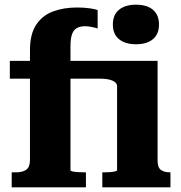

<svg xmlns="http://www.w3.org/2000/svg" viewBox="-20 -800 771 820"><path d="M22 -540H464V-464H22ZM561 -611Q515 -611 488.5 -632.5Q462 -654 462 -695Q462 -737 488.5 -758.5Q515 -780 561 -780Q607 -780 633 -758.5Q659 -737 659 -695Q659 -654 633 -632.5Q607 -611 561 -611ZM417 0V-64H427Q439 -64 451 -65Q463 -66 471.5 -68Q480 -70 480 -73V-432Q480 -440 474.5 -446Q469 -452 459.5 -456Q450 -460 437 -462Q424 -464 409 -464H401L409 -540H653V-114Q653 -85 667 -74.5Q681 -64 706 -64H708V0ZM347 0H30V-64H48Q77 -64 92.5 -75.5Q108 -87 108 -117V-586Q108 -655 135 -695Q162 -735 207.5 -751.5Q253 -768 309 -768Q339 -768 363.5 -764.5Q388 -761 397 -757V-678Q393 -680 384.5 -682Q376 -684 365.5 -686Q355 -688 343 -688Q322 -688 308 -680Q294 -672 287.5 -653.5Q281 -635 281 -602V-73Q281 -70 289 -68Q297 -66 310 -65Q323 -64 338 -64H347Z"/></svg>

Font: Roboto Serif SemiCondensed
Style: Bold
Weight: 700
Width: 4
Designer: Greg Gazdowicz
Foundry: Commercial Type
Version: Version 1.007